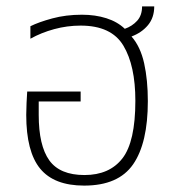

<svg xmlns="http://www.w3.org/2000/svg" viewBox="-20 -571 535 600"><path d="M243 9Q149 9 105.5 -44Q62 -97 62 -212Q62 -228 63 -249.5Q64 -271 65 -285H232V-254H101V-212Q101 -116 134 -70Q167 -24 244 -24Q322 -24 362.5 -76Q403 -128 403 -256Q403 -366 365.5 -428.5Q328 -491 232 -491Q190 -491 149.5 -480Q109 -469 75 -450V-489Q101 -502 143.5 -513.5Q186 -525 236 -525Q278 -525 312.5 -514Q347 -503 370 -481Q393 -489 408.5 -506Q424 -523 424 -551H462Q462 -516 442.5 -492.5Q423 -469 391 -457Q419 -425 430.5 -373Q442 -321 442 -255Q442 -124 396 -57.5Q350 9 243 9Z"/></svg>

Font: Noto Sans Thai UI SemCond ExtLt
Style: Regular
Weight: 200
Width: 4
Designer: Monotype Design Team
Foundry: Monotype Imaging Inc.
Version: Version 2.000